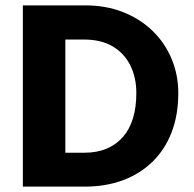

<svg xmlns="http://www.w3.org/2000/svg" viewBox="-20 -694 723 714"><path d="M65 0V-674H223V0ZM295 0H65V-126H293Q340 -126 376 -141Q412 -156 437 -184.5Q462 -213 474.5 -254Q487 -295 487 -348Q487 -406 464.5 -451Q442 -496 399 -521.5Q356 -547 292 -547H65V-674H297Q374 -674 437.5 -649Q501 -624 547 -579.5Q593 -535 618 -475.5Q643 -416 643 -348Q643 -266 618 -201.5Q593 -137 546.5 -92Q500 -47 436.5 -23.5Q373 0 295 0Z"/></svg>

Font: Hind Variable Light
Style: Regular
Weight: 300
Designer: Manushi Parikh, Satya Rajpurohit
Foundry: Indian Type Foundry
Version: Version 3.000